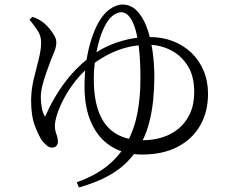

<svg xmlns="http://www.w3.org/2000/svg" viewBox="-20 -776 1040 858"><path d="M111.8 -688.8 125.3 -700.7Q139.7 -696.1 153.2 -688.7Q166.7 -681.4 180.3 -669.7Q189.2 -662.3 201.2 -647.8Q213.3 -633.4 222.5 -617.2Q231.8 -601.1 231.6 -586.7Q231.8 -568.2 223.5 -546.8Q215.1 -525.5 207.6 -508.5Q197.4 -479.9 186.6 -450.2Q175.9 -420.4 169.2 -392.9Q162.4 -365.4 162.4 -340.9Q162.4 -317.2 167 -293.1Q171.6 -269.1 181.4 -254.6Q220.1 -343 273.9 -413.1Q327.8 -483.2 400.3 -534.8Q427.3 -554.6 464.9 -571.5Q502.5 -588.5 549.2 -599.5Q595.9 -610.5 649.3 -610.5Q705.6 -610.5 753.1 -592Q800.6 -573.5 835.6 -539.8Q870.7 -506.1 890.1 -459.7Q909.6 -413.4 909.6 -357.4Q909.6 -275.2 873.8 -214Q838 -152.8 772.3 -119.1Q706.6 -85.4 615.1 -85.4Q535.5 -85.4 477.7 -121.3Q419.8 -157.3 388.8 -225.4Q357.7 -293.5 357.7 -387.9Q357.7 -449.2 365.7 -501.9Q373.7 -554.6 387.5 -597.6Q401.2 -640.5 418.2 -672.1Q442.4 -715.9 471.9 -735.8Q501.4 -755.8 527.2 -755.8Q563.1 -755.8 590 -729.6Q616.8 -703.4 634.4 -657.9Q651.9 -612.3 660.8 -553.6Q669.7 -494.9 669.7 -430.5Q669.7 -383.6 664.4 -328.3Q659.1 -273 643.9 -217.8Q628.7 -162.6 598.6 -115.5Q571.9 -73.9 536.8 -41.5Q501.6 -9.1 452.3 16.2Q403 41.4 332.9 61.8L323.1 38.3Q406.3 8.9 461.3 -36.2Q516.3 -81.3 548.4 -140.5Q580.6 -199.7 594.1 -270.9Q607.6 -342.2 607.6 -424.2Q607.6 -508.9 600.3 -566.1Q593 -623.4 581 -657.5Q568.9 -691.7 553.7 -706.6Q538.4 -721.5 522.4 -721.5Q505.2 -721.5 484.3 -706.4Q463.5 -691.3 445 -652.8Q432 -625.9 421.5 -588.2Q411.1 -550.5 405.1 -507.7Q399.2 -465 399.2 -422.1Q399.2 -330.9 423.6 -270Q448.1 -209.1 497.1 -179.3Q546.2 -149.4 619.2 -149.4Q664.2 -149.4 705 -162.1Q745.9 -174.7 778.1 -201.3Q810.3 -228 829.1 -268.8Q847.9 -309.6 847.9 -365.3Q847.9 -437.7 817.5 -484.1Q787.2 -530.4 741 -552.9Q694.9 -575.5 647.1 -575.5Q575.8 -576.3 512.5 -553.6Q449.2 -530.9 387.6 -484.3Q350.5 -455.7 320.2 -418Q289.9 -380.4 268.9 -341.7Q247.8 -303 236.5 -268.8Q225.2 -234.5 225.2 -213.1Q225.2 -198.4 228.8 -186.8Q232.4 -175.2 235.6 -165.3Q238.8 -155.4 238.8 -142.8Q238.8 -131.3 232 -123.9Q225.3 -116.5 211.3 -116.5Q200.3 -116.5 190.1 -125.1Q179.9 -133.8 170.2 -144.3Q154.5 -165.8 136.7 -211.6Q119 -257.4 119 -325.1Q119 -372.7 130.2 -419.9Q141.4 -467 152.6 -510Q163.8 -552.9 163.8 -586.8Q163.8 -617.5 145.7 -643.2Q127.5 -669 111.8 -688.8Z"/></svg>

Font: Noto Serif TC
Style: Regular
Weight: 200
Designer: Ryoko NISHIZUKA 西塚涼子 (kana & ideographs); Frank Grießhammer (Latin, Greek & Cyrillic); Wenlong ZHANG 张文龙 (bopomofo); San
Foundry: Adobe
Version: Version 2.001;hotconv 1.1.0;makeotfexe 2.6.0